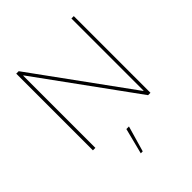

<svg xmlns="http://www.w3.org/2000/svg" viewBox="-258 -887 1288 1288"><g transform="rotate(-45 386.0 -243.5)"><path d="M659.2 -727.5V0H636.7L139.6 -684.6H136.7V0H113.3V-727.5H136.7L633.8 -43H636.7V-727.5ZM326.2 241.2 373 57.6H397.5L344.7 241.2Z"/></g></svg>

Font: Inter Tight Thin
Style: Regular
Weight: 250
Designer: Rasmus Andersson
Foundry: rsms
Version: Version 3.004